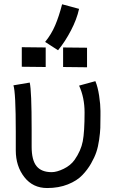

<svg xmlns="http://www.w3.org/2000/svg" viewBox="-20 -900 558 921"><path d="M196.5 -698.9Q226.3 -735.3 244.6 -778.4Q263 -821.6 277.9 -879.5L359.3 -857.5Q348.5 -807.6 320.4 -753.9Q292.4 -700.2 258.4 -658.9ZM84.5 -673.6 199.2 -672.3V-578.6L84.5 -579.8ZM282.7 -672.3 397.5 -671.1V-577.3L282.7 -578.6ZM55.7 -178.7Q55.7 -178.7 55.7 -268.1Q55.7 -456.5 44.4 -490.7L122.6 -503.9Q131.8 -464.8 131.8 -279.8Q131.8 -279.8 131.8 -196.3Q131.8 -131.8 155.3 -103Q178.7 -74.2 228 -74.2Q252.4 -74.2 285.6 -90.3Q318.8 -106.4 337.9 -133.3Q368.2 -176.8 377 -222.2Q385.7 -267.6 385.7 -360.4Q385.7 -431.6 359.4 -489.3L437.5 -510.7Q449.2 -482.9 455.6 -440.4Q461.9 -397.9 461.9 -368.2V-362.3V-344.2Q461.9 -308.6 461.2 -286.4Q460.4 -264.2 455.6 -230Q450.7 -195.8 442.1 -170.4Q433.6 -145 416.5 -115.2Q399.4 -85.4 375 -60.1Q349.6 -33.2 305.7 -15.6Q261.7 2 206.1 2Q137.7 2 96.7 -50.5Q55.7 -103 55.7 -178.7Z"/></svg>

Font: Fantasque Sans Mono
Style: Regular
Weight: 400
Monospace: yes
Designer: Jany Belluz
Version: Version 1.8.0 ; ttfautohint (v1.8.2)